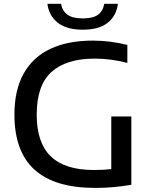

<svg xmlns="http://www.w3.org/2000/svg" viewBox="-20 -958 775 986"><path d="M654.5 -360V-9Q604 -0.5 559.8 3.2Q515.5 7 468.5 7Q261.5 7 158 -86Q54.5 -179 54 -368.5Q54 -496 102 -581Q150 -666 240 -707.8Q330 -749.5 456.5 -749.5Q543 -749.5 634 -727.5V-635Q550 -657 464.5 -657Q319.5 -656.5 244 -588Q168.5 -519.5 168.5 -369.5Q168.5 -224.5 241 -154.8Q313.5 -85 462 -85Q510.5 -85 551.5 -89.5V-360ZM223.5 -938.5H293.5Q300 -902 326.2 -882.8Q352.5 -863.5 405 -863.5Q458 -863.5 483.5 -882.5Q509 -901.5 515.5 -938.5H585.5Q578 -877 533.2 -841.2Q488.5 -805.5 405 -805.5Q322 -805.5 276.5 -841.5Q231 -877.5 223.5 -938.5Z"/></svg>

Font: Encode Sans Semi Expanded Medium
Style: Regular
Weight: 500
Width: 6
Designer: Multiple Designers
Foundry: Impallari Type
Version: Version 2.000